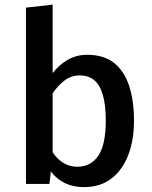

<svg xmlns="http://www.w3.org/2000/svg" viewBox="-20 -772 640 806"><path d="M201 -465Q228.5 -501 265.2 -521.5Q302 -542 346 -542Q415.5 -542 458.8 -507.8Q502 -473.5 522.2 -411.2Q542.5 -349 542.5 -265Q542.5 -184.5 518.5 -121.5Q494.5 -58.5 447.8 -22.5Q401 13.5 332.5 13.5Q244 13.5 193.5 -52L187.5 0H89V-740L201 -752.5ZM304.5 -72Q361.5 -72 392.8 -118.5Q424 -165 424 -264.5Q424 -332 411.5 -374.2Q399 -416.5 374.8 -436Q350.5 -455.5 315.5 -455.5Q278 -455.5 249.5 -433Q221 -410.5 201 -380V-133Q219.5 -104.5 245.8 -88.2Q272 -72 304.5 -72Z"/></svg>

Font: Fira Code Light Medium
Style: Regular
Weight: 500
Monospace: yes
Version: Version 5.002